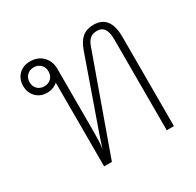

<svg xmlns="http://www.w3.org/2000/svg" viewBox="-131 -733 897 879"><g transform="rotate(-30 317.0 -293.0)"><path d="M550 -472V0H512V-482Q512 -554 463 -554Q441 -554 427 -543.5Q413 -533 404 -508L222 0H181V-443Q171 -433 156 -427.5Q141 -422 125 -422Q89 -422 66.5 -445Q44 -468 44 -504Q44 -540 67 -563Q90 -586 127 -586Q168 -586 193.5 -560Q219 -534 219 -493V-155Q219 -132 218 -109.5Q217 -87 213 -70L234 -133L366 -508Q380 -548 403 -567Q426 -586 462 -586Q550 -586 550 -472ZM178 -504Q178 -526 164 -540Q150 -554 128 -554Q106 -554 92 -540Q78 -526 78 -504Q78 -482 92 -468Q106 -454 128 -454Q150 -454 164 -468Q178 -482 178 -504Z"/></g></svg>

Font: Sarabun Thin
Style: Regular
Weight: 250
Designer: Suppakit Chalermlarp | Katatrad Co.,Ltd.
Foundry: Cadson Demak Co.,Ltd.
Version: Version 1.000; ttfautohint (v1.6)